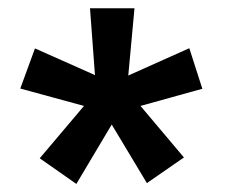

<svg xmlns="http://www.w3.org/2000/svg" viewBox="-20 -743 549 464"><path d="M335 -300.5 250 -442 164.5 -298.5 76 -360.5 183 -487 29 -529 64.5 -626 209.5 -561.5 197.5 -723H305L290 -560.5L437.5 -626.5L469 -528.5L319.5 -487L424.5 -362.5Z"/></svg>

Font: Public Sans Thin ExtraBold
Style: Regular
Weight: 800
Version: Version 1.007